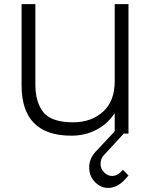

<svg xmlns="http://www.w3.org/2000/svg" viewBox="-20 -650 735 934"><path d="M578 176 605 204Q591 220 586 225Q551 262 511 264Q473 266 444 237.5Q415 209 414 169Q412 124 445 88L538 -11V-97H536Q503 -47 448.5 -18.5Q394 10 327 10Q85 10 85 -235V-630H152V-240Q152 -153 191 -104Q230 -55 336 -55Q424 -55 481 -106.5Q538 -158 538 -254V-630H605V0H582L486 104Q469 121 469 149Q470 173 488 190Q506 207 528 206Q550 204 564 190Q571 184 578 176Z"/></svg>

Font: Sinkin Sans 300 Light
Style: Regular
Weight: 300
Designer: Keith Bates
Foundry: K-Type
Version: Sinkin Sans (version 1.0)  by Keith Bates   •   © 2014   www